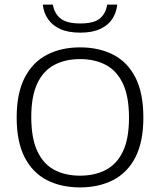

<svg xmlns="http://www.w3.org/2000/svg" viewBox="-20 -808 696 835"><path d="M328 7Q245.5 7 183.5 -25Q121.5 -57 87 -124.2Q52.5 -191.5 52.5 -297Q52.5 -403 87.5 -470.5Q122.5 -538 184.5 -570Q246.5 -602 328 -602Q410.5 -602 472.8 -570Q535 -538 569.2 -470.5Q603.5 -403 603.5 -297Q603.5 -191.5 569 -124.2Q534.5 -57 472.2 -25Q410 7 328 7ZM328 -44Q392 -44 440 -69Q488 -94 514.5 -149.2Q541 -204.5 541 -295.5Q541 -388.5 514.5 -444.5Q488 -500.5 440 -525.8Q392 -551 328 -551Q264.5 -551 216.8 -526Q169 -501 142.5 -445.8Q116 -390.5 116 -299.5Q116 -206.5 142.5 -150.2Q169 -94 216.8 -69Q264.5 -44 328 -44ZM329 -666Q276.5 -666 242 -681.8Q207.5 -697.5 188.8 -725Q170 -752.5 166 -788H210Q216 -750 242.8 -728Q269.5 -706 329 -706Q389 -706 414.8 -728Q440.5 -750 446 -788H490Q486 -752 467.8 -724.8Q449.5 -697.5 415.2 -681.8Q381 -666 329 -666Z"/></svg>

Font: Encode Sans SC SemiExpanded Light
Style: Regular
Weight: 300
Width: 6
Designer: Multiple Designers
Foundry: Impallari Type
Version: Version 3.002